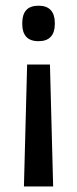

<svg xmlns="http://www.w3.org/2000/svg" viewBox="-20 -520 277 690"><path d="M159.5 -288 171 150H66L77.5 -288ZM118.5 -499.5Q148 -499.5 162.5 -483.5Q177 -467.5 177 -438V-433Q177 -404 162.5 -388Q148 -372 118.5 -372Q88.5 -372 74.2 -388Q60 -404 60 -433V-438Q60 -467.5 74.2 -483.5Q88.5 -499.5 118.5 -499.5Z"/></svg>

Font: Anek Bangla Medium Medium
Style: Regular
Weight: 500
Version: Version 1.003